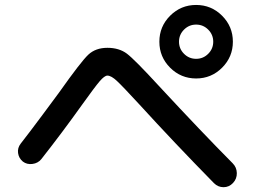

<svg xmlns="http://www.w3.org/2000/svg" viewBox="-20 -820 1040 783"><path d="M730.5 -600.6Q751 -580.1 779.8 -580.1Q808.6 -580.1 829.1 -600.6Q849.6 -621.1 849.6 -649.9Q849.6 -678.7 829.1 -699.2Q808.6 -719.7 779.8 -719.7Q751 -719.7 730.5 -699.2Q710 -678.7 710 -649.9Q710 -621.1 730.5 -600.6ZM673.8 -755.9Q717.8 -799.8 779.8 -799.8Q841.8 -799.8 885.7 -755.9Q929.7 -711.9 929.7 -649.9Q929.7 -587.9 885.7 -543.9Q841.8 -500 779.8 -500Q717.8 -500 673.8 -543.9Q629.9 -587.9 629.9 -649.9Q629.9 -711.9 673.8 -755.9ZM73.2 -161.1Q56.6 -174.8 53.7 -195.8Q50.8 -216.8 64.5 -234.4Q96.7 -275.4 154.8 -353.5Q212.9 -431.6 220.7 -442.4Q310.5 -569.3 340.3 -597.2Q370.1 -625 418 -625Q465.8 -625 497.6 -601.1Q529.3 -577.1 627.9 -469.7Q802.7 -281.2 928.7 -154.3Q945.3 -137.7 945.8 -114.3Q946.3 -90.8 930.2 -73.7Q914.1 -56.6 891.6 -56.6Q869.1 -56.6 852.5 -73.2Q692.4 -236.3 548.8 -393.6Q480.5 -467.8 457 -489.7Q433.6 -511.7 418 -511.7Q406.2 -511.7 386.2 -488.3Q366.2 -464.8 314.5 -392.6Q234.4 -280.3 148.4 -170.9Q134.8 -154.3 112.3 -151.4Q89.8 -148.4 73.2 -161.1Z"/></svg>

Font: Rounded Mgen+ 1m medium
Style: Regular
Weight: 500
Designer: [Source Han Sans]
Ryoko NISHIZUKA  (kana & ideographs); Paul D. Hunt (Latin, Greek & Cyrillic); Wenlong ZHANG  (bopomofo
Version: Version 1.059.20150602